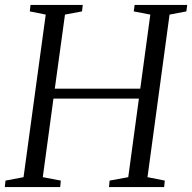

<svg xmlns="http://www.w3.org/2000/svg" viewBox="-20 -763 784 783"><path d="M-0.5 0 2.5 -26.5 76 -40.5 166.5 -703.5 101.5 -716.5 104.5 -743H317.5L314.5 -716.5L245 -703.5L203.5 -401.5H552L593 -703.5L525.5 -716.5L529 -743H743.5L740 -716.5L671.5 -703.5L581.5 -40.5L652 -26.5L649.5 0H424.5L427 -26.5L503 -40.5L546.5 -361H198L154.5 -40.5L228 -26.5L225.5 0Z"/></svg>

Font: Merriweather 96pt Light
Style: Italic
Weight: 300
Italic angle: -7.8°
Version: Version 2.101